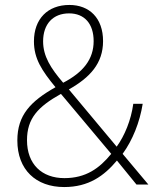

<svg xmlns="http://www.w3.org/2000/svg" viewBox="-20 -745 636 775"><path d="M260 -725C173 -725 117 -669 117 -578C117 -508 149 -460 204 -393C103 -336 50 -280 50 -178C50 -60 125 10 239 10C338 10 400 -35 452 -97L531 0H579L475 -124C515 -179 544 -251 556 -326H518C509 -260 483 -197 451 -153L258 -384C343 -432 396 -489 396 -579C396 -672 341 -725 260 -725ZM259 -691C321 -691 358 -649 358 -579C358 -506 316 -453 235 -411C185 -469 154 -518 154 -578C154 -648 194 -691 259 -691ZM226 -366 429 -124C381 -65 326 -26 240 -26C149 -26 89 -82 89 -179C89 -267 133 -314 226 -366Z"/></svg>

Font: Noto Sans Myanmar SemiCondensed ExtraLight
Style: Regular
Weight: 200
Width: 4
Designer: Monotype Design Team
Foundry: Monotype Imaging Inc.
Version: Version 2.107